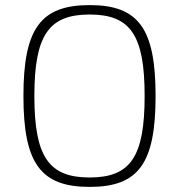

<svg xmlns="http://www.w3.org/2000/svg" viewBox="-20 -722 704 754"><path d="M332 -702C140 -702 72 -610 72 -345C72 -80 140 12 332 12C524 12 591 -80 591 -345C591 -610 524 -702 332 -702ZM332 -665C493 -665 548 -583 548 -345C548 -107 493 -25 332 -25C171 -25 115 -107 115 -345C115 -583 171 -665 332 -665Z"/></svg>

Font: Exo 2 Extra Light
Style: Regular
Weight: 250
Designer: Natanael Gama
Version: Version 1.001;PS 001.001;hotconv 1.0.88;makeotf.lib2.5.64775